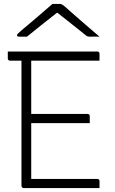

<svg xmlns="http://www.w3.org/2000/svg" viewBox="-20 -964 590 984"><path d="M20 -700H479Q483 -700 485 -698.5Q487 -697 488.5 -694.5Q490 -692 490 -689Q490 -679 490 -671Q490 -663 490 -653H31Q28 -653 25.5 -654.5Q23 -656 21.5 -658.5Q20 -661 20 -664Q20 -674 20 -682Q20 -690 20 -700ZM110 -380H429Q432 -380 434.5 -378.5Q437 -377 438.5 -375Q440 -373 440 -369Q440 -363 440 -357Q440 -351 440 -345.5Q440 -340 440 -333H110ZM101 0Q99 0 97 -1Q95 -2 93.5 -3.5Q92 -5 91 -7Q90 -9 90 -11Q90 -79 90 -147Q90 -215 90 -283Q90 -351 90 -418.5Q90 -486 90 -554Q90 -622 90 -690H145L140 -679Q140 -660 140 -640Q140 -620 140 -597Q140 -538 140 -469.5Q140 -401 140 -329Q140 -257 140 -185Q140 -113 140 -47H479Q484 -47 487 -44Q490 -41 490 -36Q490 -27 490 -18Q490 -9 490 0ZM249 -944Q255 -944 261 -944Q267 -944 273 -944Q279 -944 285 -944Q293 -944 299 -940.5Q305 -937 321 -923Q329 -916 348.5 -898.5Q368 -881 393 -859.5Q418 -838 443.5 -816Q469 -794 490 -776Q478 -777 467.5 -776.5Q457 -776 445 -776Q434 -776 429 -777.5Q424 -779 416 -786Q399 -800 355.5 -834.5Q312 -869 251 -917L305 -898Q289 -898 273 -898Q257 -898 241 -898L295 -917Q234 -869 192 -835.5Q150 -802 118 -776H79Q74 -776 71.5 -777Q69 -778 68 -779.5Q67 -781 67 -783Q67 -787 71.5 -791.5Q76 -796 92 -810Q105 -821 126.5 -839Q148 -857 172 -877.5Q196 -898 216.5 -916Q237 -934 249 -944Z"/></svg>

Font: Recursive Light
Style: Regular
Weight: 300
Version: Version 1.085